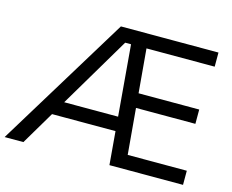

<svg xmlns="http://www.w3.org/2000/svg" viewBox="-105 -855 1207 998"><g transform="rotate(15 498.0 -356.0)"><path d="M-6 0 429 -712H954V-636H452L480 -649L95 0ZM143 -179 176 -255H562L581 -179ZM558 0 501 -670H584L636 -76H954V0ZM567 -323V-400H934V-323Z"/></g></svg>

Font: Muli Medium
Style: Regular
Weight: 500
Designer: Vernon Adams
Foundry: Vernon Adams
Version: Version 2.100; ttfautohint (v1.8.1.43-b0c9)